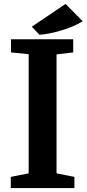

<svg xmlns="http://www.w3.org/2000/svg" viewBox="-20 -958 441 978"><path d="M314 -938 401 -850Q361 -824 295.5 -804Q230 -784 181 -781L142 -822ZM126 -75V-682L36 -691V-758H353V-691L268 -681V-75L359 -57V0H35V-57Z"/></svg>

Font: Martel ExtraBold
Style: Regular
Weight: 800
Designer: Dan Reynolds
Foundry: Dan Reynolds
Version: Version 1.001; ttfautohint (v1.1) -l 5 -r 5 -G 72 -x 0 -D la